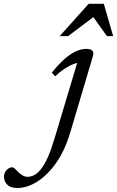

<svg xmlns="http://www.w3.org/2000/svg" viewBox="-236 -700 597 980"><path d="M122 -22Q95 68 50.8 131Q6.5 194 -45.5 226.8Q-97.5 259.5 -147 259.5Q-181.5 259.5 -198.5 243Q-215.5 226.5 -215.5 203Q-215.5 181.5 -202.2 167.8Q-189 154 -173.5 154Q-169 154 -162 159.5Q-155 165 -143 178Q-130.5 190.5 -119 196.5Q-107.5 202.5 -96.5 202.5Q-79 202.5 -62 194Q-45 185.5 -27.8 164.5Q-10.5 143.5 6.8 105.5Q24 67.5 42 8L163 -395.5L178.5 -381Q162 -381.5 140.2 -373.5Q118.5 -365.5 94.2 -349.8Q70 -334 45.5 -310.5L28.5 -329Q64 -373 94.2 -399.5Q124.5 -426 151.8 -438.2Q179 -450.5 204.5 -450.5Q219.5 -450.5 228 -446.5Q236.5 -442.5 239.2 -434.5Q242 -426.5 238.5 -414ZM68.5 -515.5 216.5 -680.5H294L341.5 -515.5H310L235.5 -619.5H249.5L111.5 -515.5Z"/></svg>

Font: Newsreader 16pt 16pt
Style: Italic
Weight: 400
Italic angle: -17°
Version: Version 1.003